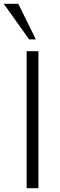

<svg xmlns="http://www.w3.org/2000/svg" viewBox="-47 -998 318 1018"><path d="M107.4 -789.1 -27.3 -978H49.8L143.1 -789.1ZM94.2 0V-726.6H156.7V0Z"/></svg>

Font: Oxygen Light
Style: Regular
Weight: 300
Designer: vernon adams
Foundry: Vernon Adams
Version: Version Release 0.2.3 webfont; ttfautohint (v0.93.3-1d66) -l